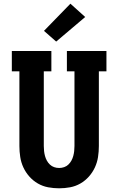

<svg xmlns="http://www.w3.org/2000/svg" viewBox="-20 -1011 640 1039"><path d="M300 8Q270 8 240.5 2.5Q211 -3 185 -18Q159 -33 139 -55.5Q119 -78 106.5 -105Q94 -132 89.5 -161.5Q85 -191 85 -221V-625H44V-735H258V-625H217V-221Q217 -207 218.5 -193.5Q220 -180 223.5 -167Q227 -154 233.5 -142Q240 -130 250 -120.5Q260 -111 273 -106.5Q286 -102 300 -102Q314 -102 327 -106.5Q340 -111 350 -120.5Q360 -130 366.5 -142Q373 -154 376.5 -167Q380 -180 381.5 -193.5Q383 -207 383 -221V-625H342V-735H556V-625H515V-221Q515 -191 510.5 -161.5Q506 -132 493.5 -105Q481 -78 461 -55.5Q441 -33 415 -18Q389 -3 359.5 2.5Q330 8 300 8ZM284 -786 218 -844 361 -991 441 -919Z"/></svg>

Font: Iosevka HT Extrabold Extended
Style: Regular
Weight: 800
Width: 7
Monospace: yes
Designer: Belleve Invis
Foundry: Belleve Invis
Version: Version 32.3.0; ttfautohint (v1.8.4)